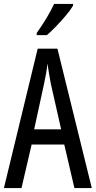

<svg xmlns="http://www.w3.org/2000/svg" viewBox="-20 -963 490 983"><path d="M361 0 309 -223H142L90 0H0L173 -714H274L450 0ZM240 -535Q235 -563 230.5 -589Q226 -615 223 -638Q218 -590 206 -536L155 -301H293ZM354 -934Q342 -913 318 -884.5Q294 -856 267.5 -828.5Q241 -801 220 -783H168V-794Q226 -876 257 -943H354Z"/></svg>

Font: Noto Sans Bengali ExtraCondensed
Style: Regular
Weight: 400
Width: 2
Designer: Jelle Bosma - Monotype Design Team
Foundry: Monotype Imaging Inc.
Version: Version 2.003; ttfautohint (v1.8.4.7-5d5b)